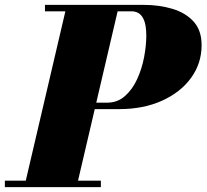

<svg xmlns="http://www.w3.org/2000/svg" viewBox="-65 -770 850 790"><path d="M271 -321 277.5 -347.5H375Q418.5 -347.5 449.2 -374.8Q480 -402 499.5 -444.8Q519 -487.5 528 -535.2Q537 -583 537 -624Q537 -646 533.8 -664.5Q530.5 -683 523.2 -696.2Q516 -709.5 504.2 -716.5Q492.5 -723.5 475 -723.5H419L256 -26.5H350V0H-45V-26.5H41L204 -723.5H120V-750H525Q590.5 -750 645 -733.5Q699.5 -717 732 -680.8Q764.5 -644.5 764.5 -584.5Q764.5 -509.5 721.5 -450Q678.5 -390.5 602 -355.8Q525.5 -321 425 -321Z"/></svg>

Font: Bodoni Moda 9pt Black
Style: Italic
Weight: 900
Italic angle: -13°
Designer: Owen Earl
Foundry: indestructible type
Version: Version 2.004